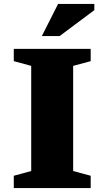

<svg xmlns="http://www.w3.org/2000/svg" viewBox="-20 -955 530 975"><path d="M440.5 -62.5V0H50V-62.5L138.5 -86.5V-620.5L50 -644.5V-707H440.5V-644.5L351.5 -620.5V-86.5ZM192.5 -772 275 -935H459V-903.5L283 -772Z"/></svg>

Font: Newsreader 6pt
Style: Bold
Weight: 700
Designer: Hugues Gentile
Foundry: Production Type
Version: Version 1.003; ttfautohint (v1.8.3)